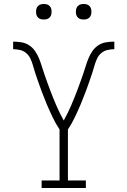

<svg xmlns="http://www.w3.org/2000/svg" viewBox="-20 -944 640 964"><path d="M189 0V-38H279V-294Q269 -309 260.5 -324Q252 -339 244.5 -355Q237 -371 229.5 -387Q222 -403 215.5 -419Q209 -435 202.5 -451.5Q196 -468 189.5 -484.5Q183 -501 177.5 -517.5Q172 -534 166 -550.5Q160 -567 155 -583.5Q150 -600 145 -617Q140 -634 132.5 -650Q125 -666 111.5 -677.5Q98 -689 80.5 -693Q63 -697 46 -697V-735Q67 -735 88 -731.5Q109 -728 126.5 -716.5Q144 -705 156 -687.5Q168 -670 176 -650.5Q184 -631 190 -611Q196 -591 203 -571Q210 -551 217 -531.5Q224 -512 231.5 -492Q239 -472 247 -452.5Q255 -433 263 -414Q271 -395 280.5 -376Q290 -357 300 -339Q310 -357 319.5 -376Q329 -395 337 -414Q345 -433 353 -452.5Q361 -472 368.5 -492Q376 -512 383 -531.5Q390 -551 397 -571Q404 -591 410 -611Q416 -631 424 -650.5Q432 -670 444 -687.5Q456 -705 473.5 -716.5Q491 -728 512 -731.5Q533 -735 554 -735V-697Q537 -697 519.5 -693Q502 -689 488.5 -677.5Q475 -666 467.5 -650Q460 -634 455 -617Q450 -600 445 -583.5Q440 -567 434 -550.5Q428 -534 422.5 -517.5Q417 -501 410.5 -484.5Q404 -468 397.5 -451.5Q391 -435 384.5 -419Q378 -403 370.5 -387Q363 -371 355.5 -355Q348 -339 339.5 -324Q331 -309 321 -294V-38H411V0ZM400 -846Q392 -846 384.5 -848Q377 -850 371 -856Q365 -862 363 -869.5Q361 -877 361 -885Q361 -893 363 -900.5Q365 -908 371 -914Q377 -920 384.5 -922Q392 -924 400 -924Q408 -924 415.5 -922Q423 -920 429 -914Q435 -908 437 -900.5Q439 -893 439 -885Q439 -877 437 -869.5Q435 -862 429 -856Q423 -850 415.5 -848Q408 -846 400 -846ZM200 -846Q192 -846 184.5 -848Q177 -850 171 -856Q165 -862 163 -869.5Q161 -877 161 -885Q161 -893 163 -900.5Q165 -908 171 -914Q177 -920 184.5 -922Q192 -924 200 -924Q208 -924 215.5 -922Q223 -920 229 -914Q235 -908 237 -900.5Q239 -893 239 -885Q239 -877 237 -869.5Q235 -862 229 -856Q223 -850 215.5 -848Q208 -846 200 -846Z"/></svg>

Font: Iosevka Slab XLtEx
Style: Regular
Weight: 200
Width: 7
Monospace: yes
Designer: Belleve Invis
Foundry: Belleve Invis
Version: Version 11.1.0; ttfautohint (v1.8.3)